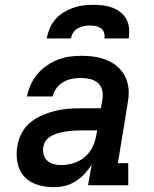

<svg xmlns="http://www.w3.org/2000/svg" viewBox="-20 -770 640 798"><path d="M203 8Q169 8 136 -2Q103 -12 81 -36Q59 -60 52.5 -94Q46 -128 52 -162Q56 -189 69.5 -215.5Q83 -242 105.5 -260.5Q128 -279 154.5 -290.5Q181 -302 208.5 -309Q236 -316 263.5 -318Q291 -320 318 -320H399L406 -358Q409 -377 404.5 -395.5Q400 -414 386.5 -425.5Q373 -437 354.5 -441.5Q336 -446 317 -446Q299 -446 280 -442.5Q261 -439 244 -429.5Q227 -420 215 -404Q203 -388 199 -369H92Q97 -394 107.5 -417.5Q118 -441 134.5 -461Q151 -481 173 -496.5Q195 -512 219 -521.5Q243 -531 268 -534.5Q293 -538 317 -538Q338 -538 359 -536Q380 -534 399.5 -528.5Q419 -523 437 -514Q455 -505 469.5 -492Q484 -479 494.5 -462Q505 -445 510 -425.5Q515 -406 515 -385Q515 -364 511 -343L470 -92H513V0H346L361 -86Q348 -65 331 -47Q314 -29 293.5 -16Q273 -3 250 2.5Q227 8 204 8Q204 8 204 8Q204 8 203 8ZM234 -84Q260 -84 286 -92Q312 -100 333 -118Q354 -136 365.5 -161Q377 -186 381 -212L384 -228H318Q306 -228 295 -227.5Q284 -227 272.5 -226Q261 -225 250 -223Q239 -221 227.5 -218Q216 -215 205 -210.5Q194 -206 184 -199Q174 -192 168 -181.5Q162 -171 160 -160Q157 -144 161 -128.5Q165 -113 176 -102.5Q187 -92 202.5 -88Q218 -84 234 -84ZM174 -610Q178 -631 186.5 -651.5Q195 -672 209.5 -689Q224 -706 243.5 -718Q263 -730 284 -737.5Q305 -745 326 -747.5Q347 -750 368 -750Q389 -750 409 -747.5Q429 -745 447.5 -738Q466 -731 481.5 -718.5Q497 -706 506 -689Q515 -672 516.5 -651.5Q518 -631 515 -610H414Q416 -622 412.5 -634Q409 -646 399.5 -652.5Q390 -659 378 -661.5Q366 -664 354 -664Q341 -664 328 -661.5Q315 -659 303.5 -652.5Q292 -646 284.5 -634.5Q277 -623 275 -610Z"/></svg>

Font: Iosevka Slab SmBdExObl
Style: Regular
Weight: 600
Width: 7
Italic angle: -9°
Monospace: yes
Designer: Belleve Invis
Foundry: Belleve Invis
Version: Version 11.1.0; ttfautohint (v1.8.3)